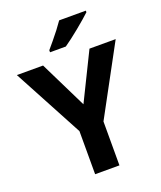

<svg xmlns="http://www.w3.org/2000/svg" viewBox="-166 -1039 959 1143"><g transform="rotate(-20 313.0 -467.0)"><path d="M313 -415 460 -714H626L390 -278V0H236V-273L0 -714H166ZM517 -924Q502 -910 479 -890Q456 -870 429 -848Q402 -826 376.5 -806.5Q351 -787 332 -774H232V-787Q248 -806 269.5 -831.5Q291 -857 312 -884.5Q333 -912 348 -934H517Z"/></g></svg>

Font: Noto Sans Meetei Mayek
Style: Bold
Weight: 700
Designer: Monotype Design Team and Neelakash Kshetrimayum
Foundry: Monotype Imaging Inc.
Version: Version 2.002; ttfautohint (v1.8.4.7-5d5b)